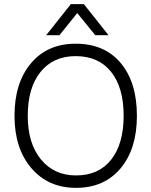

<svg xmlns="http://www.w3.org/2000/svg" viewBox="-20 -899 731 927"><path d="M641 -340Q641 -180 562 -86Q483 8 347 8Q213 8 131.5 -87Q50 -182 50 -340Q50 -499 129.5 -593.5Q209 -688 345 -688Q485 -688 563 -594.5Q641 -501 641 -340ZM114 -340Q114 -207 177.5 -129.5Q241 -52 347 -52Q457 -52 517 -128.5Q577 -205 577 -340Q577 -476 516.5 -552Q456 -628 345 -628Q237 -628 175.5 -551.5Q114 -475 114 -340ZM267 -729H203L322 -879H385L504 -729H440L353 -836Z"/></svg>

Font: Hind Guntur Light
Style: Regular
Weight: 300
Designer: Manushi Parikh, Hitesh Malaviya
Foundry: Indian Type Foundry
Version: Version 1.002;PS 1.0;hotconv 1.0.86;makeotf.lib2.5.63406; tt